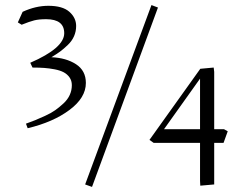

<svg xmlns="http://www.w3.org/2000/svg" viewBox="-20 -732 959 762"><path d="M50.8 -643.1 69.8 -685.1Q121.6 -709 171.9 -709Q228.5 -709 255.4 -685.1Q282.2 -661.1 282.2 -628.9Q282.2 -607.4 273.9 -588.4Q265.6 -569.3 249 -553.5Q232.4 -537.6 218.8 -527.6Q205.1 -517.6 184.1 -504.9Q242.7 -502.4 281.7 -477.1Q320.8 -451.7 320.8 -402.8Q320.8 -344.2 255.9 -295.7Q190.9 -247.1 89.8 -223.1L83 -241.2Q105 -249 119.9 -255.1Q134.8 -261.2 158.9 -272.2Q183.1 -283.2 199.5 -294.9Q215.8 -306.6 232.2 -321.8Q248.5 -336.9 256.8 -355.2Q265.1 -373.5 265.1 -394Q265.1 -411.6 256.1 -424.6Q247.1 -437.5 232.9 -445.1Q218.8 -452.6 197.3 -456.8Q175.8 -460.9 155.5 -462.4Q135.3 -463.9 108.9 -463.9L100.1 -482.9Q234.9 -541.5 234.9 -600.1Q234.9 -655.8 163.1 -655.8Q134.3 -655.8 115.7 -651.1Q97.2 -646.5 65.9 -633.8ZM317.9 0 581.1 -711.9 606.9 -702.1 345.2 9.8ZM573.2 -176.8 774.9 -459 828.1 -463.9 830.1 -446.8V-219.2H869.1L883.8 -210.9L867.2 -165H830.1V0L774.9 4.9L773.9 -14.2V-165H589.8ZM630.9 -219.2H773.9V-419.9Z"/></svg>

Font: Dehuti
Style: Book
Weight: 400
Version: Version 1.2